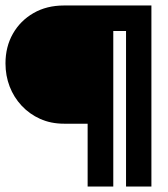

<svg xmlns="http://www.w3.org/2000/svg" viewBox="-21 -680 614 700"><path d="M531 0H438.5V-567H392V0H298.5V-229H212.5Q164.5 -229 125.5 -246.5Q86.5 -264 58 -294.5Q29.5 -325 14.2 -364.5Q-1 -404 -1 -449Q-1 -509.5 26 -557Q53 -604.5 101 -632.2Q149 -660 212.5 -660H531Z"/></svg>

Font: League Spartan Thin ExtraBold
Style: Regular
Weight: 800
Version: Version 2.002